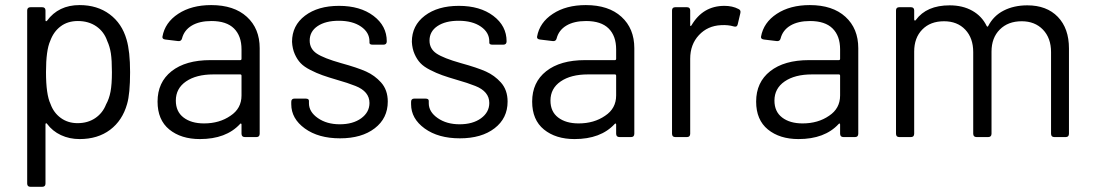

<svg xmlns="http://www.w3.org/2000/svg" viewBox="-20 -534 4257 748"><path d="M473.1 -379.9Q486.8 -333.5 486.8 -252.9Q486.8 -168.9 475.1 -128.9Q457 -64.5 408.9 -28.3Q360.8 7.8 290 7.8Q250.5 7.8 217.5 -7.6Q184.6 -22.9 163.1 -51.8Q161.1 -54.7 159.2 -53.7Q157.2 -52.7 157.2 -49.8V181.2Q157.2 193.8 144 193.8H99.1Q85.9 193.8 85.9 181.2V-493.2Q85.9 -505.9 99.1 -505.9H144Q157.2 -505.9 157.2 -493.2V-455.1Q157.2 -453.1 158 -452.1Q158.7 -451.2 160.2 -451.4Q161.6 -451.7 163.1 -453.1Q208 -514.2 290 -514.2Q358.9 -514.2 407 -478.5Q455.1 -442.9 473.1 -379.9ZM393.1 -127Q405.3 -148.9 410.6 -177Q416 -205.1 416 -252.9Q416 -299.8 411.9 -326.4Q407.7 -353 397.9 -374Q385.7 -410.2 355.5 -431.2Q325.2 -452.1 283.2 -452.1Q244.1 -452.1 216.6 -431.6Q189 -411.1 175.8 -375Q159.2 -338.4 159.2 -252.9Q159.2 -166 176.8 -128.9Q189 -94.7 216.8 -74.5Q244.6 -54.2 282.2 -54.2Q321.8 -54.2 350.8 -73.7Q379.9 -93.3 393.1 -127Z M802.7 -514.2Q891.6 -514.2 941.7 -468.5Q991.7 -422.9 991.7 -346.2V-13.2Q991.7 0 979 0H934.1Q920.9 0 920.9 -13.2V-48.8Q920.9 -51.8 918.9 -52.7Q917 -53.7 915 -50.8Q860.8 7.8 758.8 7.8Q685.5 7.8 639.6 -29.5Q593.8 -66.9 593.8 -138.2Q593.8 -213.4 648.4 -256.6Q703.1 -299.8 799.8 -299.8H916Q920.9 -299.8 920.9 -305.2V-341.8Q920.9 -394 891.6 -423.1Q862.3 -452.1 803.7 -452.1Q756.8 -452.1 727.1 -434.3Q697.3 -416.5 689 -383.8Q686 -372.6 673.8 -374L625 -379.9Q611.3 -381.3 612.8 -391.1Q622.6 -446.3 674.3 -480.2Q726.1 -514.2 802.7 -514.2ZM774.9 -53.2Q835 -53.2 877.9 -83Q920.9 -111.3 920.9 -162.1V-238.8Q920.9 -244.1 916 -244.1H811Q744.6 -244.1 704.8 -216.8Q665 -189.5 665 -142.1Q665 -99.1 695.1 -76.2Q725.1 -53.2 774.9 -53.2Z M1304.7 4.9Q1220.7 4.9 1167.7 -33.4Q1114.7 -71.8 1114.7 -127.9V-137.2Q1114.7 -149.9 1127.4 -149.9H1170.4Q1183.6 -149.9 1183.6 -141.1V-131.8Q1183.6 -98.1 1218.3 -74Q1252.9 -49.8 1303.7 -49.8Q1355 -49.8 1387.2 -73.2Q1419.4 -96.7 1419.4 -132.8Q1419.4 -177.7 1364.7 -199.2Q1334 -211.4 1295.4 -222.2Q1258.8 -232.9 1236.1 -241Q1213.4 -249 1189 -261.5Q1164.6 -273.9 1151.1 -288.1Q1137.7 -302.2 1128.4 -323.2Q1119.1 -344.2 1117.7 -371.1Q1117.7 -434.6 1168.2 -472.9Q1218.8 -511.2 1300.8 -511.2Q1383.3 -511.2 1435.1 -472.2Q1486.8 -433.1 1486.8 -373Q1486.8 -359.9 1473.6 -359.9H1432.6Q1419.4 -359.9 1419.4 -367.2V-373Q1419.4 -407.7 1386.5 -430.4Q1353.5 -453.1 1299.8 -453.1Q1248.5 -453.1 1217.5 -432.4Q1186.5 -411.6 1186.5 -376Q1186.5 -343.8 1213.9 -325.4Q1241.2 -307.1 1308.6 -288.1Q1372.6 -270.5 1406.2 -255.4Q1439.9 -240.2 1464.4 -212.9Q1490.7 -183.6 1490.7 -138.2Q1490.7 -73.2 1439.9 -34.2Q1389.2 4.9 1304.7 4.9Z M1771.5 4.9Q1687.5 4.9 1634.5 -33.4Q1581.5 -71.8 1581.5 -127.9V-137.2Q1581.5 -149.9 1594.2 -149.9H1637.2Q1650.4 -149.9 1650.4 -141.1V-131.8Q1650.4 -98.1 1685.1 -74Q1719.7 -49.8 1770.5 -49.8Q1821.8 -49.8 1854 -73.2Q1886.2 -96.7 1886.2 -132.8Q1886.2 -177.7 1831.5 -199.2Q1800.8 -211.4 1762.2 -222.2Q1725.6 -232.9 1702.9 -241Q1680.2 -249 1655.8 -261.5Q1631.3 -273.9 1617.9 -288.1Q1604.5 -302.2 1595.2 -323.2Q1585.9 -344.2 1584.5 -371.1Q1584.5 -434.6 1635 -472.9Q1685.5 -511.2 1767.6 -511.2Q1850.1 -511.2 1901.9 -472.2Q1953.6 -433.1 1953.6 -373Q1953.6 -359.9 1940.4 -359.9H1899.4Q1886.2 -359.9 1886.2 -367.2V-373Q1886.2 -407.7 1853.3 -430.4Q1820.3 -453.1 1766.6 -453.1Q1715.3 -453.1 1684.3 -432.4Q1653.3 -411.6 1653.3 -376Q1653.3 -343.8 1680.7 -325.4Q1708 -307.1 1775.4 -288.1Q1839.4 -270.5 1873 -255.4Q1906.7 -240.2 1931.2 -212.9Q1957.5 -183.6 1957.5 -138.2Q1957.5 -73.2 1906.7 -34.2Q1856 4.9 1771.5 4.9Z M2262.2 -514.2Q2351.1 -514.2 2401.1 -468.5Q2451.2 -422.9 2451.2 -346.2V-13.2Q2451.2 0 2438.5 0H2393.6Q2380.4 0 2380.4 -13.2V-48.8Q2380.4 -51.8 2378.4 -52.7Q2376.5 -53.7 2374.5 -50.8Q2320.3 7.8 2218.3 7.8Q2145 7.8 2099.1 -29.5Q2053.2 -66.9 2053.2 -138.2Q2053.2 -213.4 2107.9 -256.6Q2162.6 -299.8 2259.3 -299.8H2375.5Q2380.4 -299.8 2380.4 -305.2V-341.8Q2380.4 -394 2351.1 -423.1Q2321.8 -452.1 2263.2 -452.1Q2216.3 -452.1 2186.5 -434.3Q2156.7 -416.5 2148.4 -383.8Q2145.5 -372.6 2133.3 -374L2084.5 -379.9Q2070.8 -381.3 2072.3 -391.1Q2082 -446.3 2133.8 -480.2Q2185.5 -514.2 2262.2 -514.2ZM2234.4 -53.2Q2294.4 -53.2 2337.4 -83Q2380.4 -111.3 2380.4 -162.1V-238.8Q2380.4 -244.1 2375.5 -244.1H2270.5Q2204.1 -244.1 2164.3 -216.8Q2124.5 -189.5 2124.5 -142.1Q2124.5 -99.1 2154.5 -76.2Q2184.6 -53.2 2234.4 -53.2Z M2802.2 -511.2Q2833.5 -511.2 2856.9 -499Q2867.2 -494.6 2864.3 -482.9L2854 -439Q2851.1 -426.8 2837.9 -431.2Q2816.9 -437.5 2789.1 -436Q2736.8 -433.6 2702.9 -397.2Q2668.9 -360.8 2668.9 -305.2V-13.2Q2668.9 0 2656.2 0H2610.8Q2598.1 0 2598.1 -13.2V-493.2Q2598.1 -505.9 2610.8 -505.9H2656.2Q2668.9 -505.9 2668.9 -493.2V-437Q2668.9 -428.7 2673.8 -435.1Q2718.3 -511.2 2802.2 -511.2Z M3134.8 -514.2Q3223.6 -514.2 3273.7 -468.5Q3323.7 -422.9 3323.7 -346.2V-13.2Q3323.7 0 3311 0H3266.1Q3252.9 0 3252.9 -13.2V-48.8Q3252.9 -51.8 3251 -52.7Q3249 -53.7 3247.1 -50.8Q3192.9 7.8 3090.8 7.8Q3017.6 7.8 2971.7 -29.5Q2925.8 -66.9 2925.8 -138.2Q2925.8 -213.4 2980.5 -256.6Q3035.2 -299.8 3131.8 -299.8H3248Q3252.9 -299.8 3252.9 -305.2V-341.8Q3252.9 -394 3223.6 -423.1Q3194.3 -452.1 3135.7 -452.1Q3088.9 -452.1 3059.1 -434.3Q3029.3 -416.5 3021 -383.8Q3018.1 -372.6 3005.9 -374L2957 -379.9Q2943.4 -381.3 2944.8 -391.1Q2954.6 -446.3 3006.3 -480.2Q3058.1 -514.2 3134.8 -514.2ZM3106.9 -53.2Q3167 -53.2 3210 -83Q3252.9 -111.3 3252.9 -162.1V-238.8Q3252.9 -244.1 3248 -244.1H3143.1Q3076.7 -244.1 3036.9 -216.8Q2997.1 -189.5 2997.1 -142.1Q2997.1 -99.1 3027.1 -76.2Q3057.1 -53.2 3106.9 -53.2Z M3982.4 -513.2Q4057.6 -513.2 4101.1 -468.3Q4144.5 -423.3 4144.5 -345.2V-13.2Q4144.5 0 4131.8 0H4087.4Q4074.7 0 4074.7 -13.2V-331.1Q4074.7 -385.7 4043.2 -418.5Q4011.7 -451.2 3960.4 -451.2Q3907.2 -451.2 3875 -418.9Q3842.8 -386.7 3842.8 -333V-13.2Q3842.8 0 3829.6 0H3784.7Q3771.5 0 3771.5 -13.2V-331.1Q3771.5 -385.7 3740.5 -418.5Q3709.5 -451.2 3657.7 -451.2Q3604.5 -451.2 3573 -418.9Q3541.5 -386.7 3541.5 -333V-13.2Q3541.5 0 3528.8 0H3483.4Q3470.7 0 3470.7 -13.2V-493.2Q3470.7 -505.9 3483.4 -505.9H3528.8Q3541.5 -505.9 3541.5 -493.2V-458Q3541.5 -455.1 3543.7 -454.1Q3545.9 -453.1 3547.9 -456.1Q3589.8 -513.2 3679.7 -513.2Q3730.5 -513.2 3767.8 -492.2Q3805.2 -471.2 3823.7 -433.1Q3826.7 -427.7 3829.6 -432.1Q3850.6 -472.7 3890.4 -492.9Q3930.2 -513.2 3982.4 -513.2Z"/></svg>

Font: Barlow
Style: Regular
Weight: 400
Designer: Jeremy Tribby
Foundry: Jeremy Tribby
Version: Version 1.101